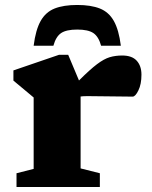

<svg xmlns="http://www.w3.org/2000/svg" viewBox="-20 -753 610 773"><path d="M472 -529.5Q511.5 -529.5 530.5 -508.5Q549.5 -487.5 549.5 -452.5Q549.5 -414 537.2 -389Q525 -364 514 -364Q466 -364 422.8 -365Q379.5 -366 332.5 -366Q314.5 -366 304.5 -364.5V-75L382 -55.5V0H46.5V-55.5L115.5 -73V-360.5Q106 -369 83.8 -387Q61.5 -405 34 -428.5V-469.5L218 -532.5H254.5L298 -429Q342 -473 370.5 -494.5Q399 -516 422 -522.8Q445 -529.5 472 -529.5ZM291 -634Q247 -634 226 -619.8Q205 -605.5 195 -569H115.5Q123.5 -633 143.8 -668.8Q164 -704.5 200 -718.8Q236 -733 291 -733Q346 -733 382 -718.8Q418 -704.5 438.2 -668.8Q458.5 -633 466.5 -569H387Q377 -605.5 356 -619.8Q335 -634 291 -634Z"/></svg>

Font: Newsreader Caption
Style: Bold
Weight: 700
Designer: Hugues Gentile
Foundry: Production Type
Version: Version 1.001